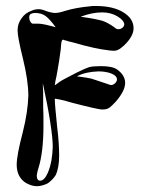

<svg xmlns="http://www.w3.org/2000/svg" viewBox="-20 -690 497 645"><path d="M124 -410.2C146.5 -305.7 157.2 -234.4 157.2 -196.3C156.2 -164.1 151.4 -134.8 140.6 -109.4C132.8 -91.8 124 -83 115.2 -83C107.4 -83 103.5 -88.9 103.5 -100.6C104.5 -108.4 106.4 -117.2 109.4 -126C120.1 -160.2 126 -208 126 -267.6C126 -294.9 126 -315.4 125 -330.1V-363.3C125 -365.2 125 -371.1 125 -380.9C124 -391.6 124 -401.4 124 -410.2ZM238.3 -433.6C258.8 -444.3 282.2 -449.2 310.5 -450.2C329.1 -450.2 343.8 -447.3 355.5 -442.4C367.2 -437.5 373 -430.7 373 -422.9C373 -419.9 372.1 -417 369.1 -413.1C364.3 -407.2 358.4 -404.3 353.5 -404.3C351.6 -404.3 349.6 -404.3 348.6 -405.3C316.4 -416 296.9 -422.9 287.1 -425.8C279.3 -427.7 262.7 -430.7 238.3 -433.6ZM97.7 -646.5C112.3 -646.5 125 -642.6 133.8 -635.7C142.6 -628.9 154.3 -616.2 167 -598.6C138.7 -606.4 120.1 -610.4 110.4 -610.4H102.5H91.8H90.8C87.9 -610.4 85 -612.3 82 -617.2C79.1 -622.1 78.1 -627 78.1 -631.8C78.1 -638.7 81.1 -643.6 86.9 -644.5C88.9 -645.5 92.8 -646.5 97.7 -646.5ZM323.2 -648.4C342.8 -648.4 360.4 -643.6 375 -634.8C389.6 -626 397.5 -616.2 397.5 -607.4C396.5 -602.5 394.5 -598.6 389.6 -595.7C385.7 -592.8 381.8 -591.8 377.9 -591.8C373 -591.8 369.1 -593.8 366.2 -596.7C350.6 -608.4 335.9 -616.2 324.2 -620.1C310.5 -624 287.1 -628.9 251 -633.8C276.4 -643.6 300.8 -648.4 323.2 -648.4ZM396.5 -537.1C418 -557.6 428.7 -577.1 428.7 -594.7C428.7 -617.2 417 -634.8 394.5 -648.4C371.1 -663.1 339.8 -669.9 301.8 -669.9H293C292 -669.9 291 -669.9 289.1 -669.9C286.1 -668.9 284.2 -668.9 283.2 -668.9C252 -666 223.6 -661.1 198.2 -653.3C183.6 -648.4 172.9 -646.5 166 -646.5C158.2 -646.5 148.4 -648.4 136.7 -652.3C125 -657.2 116.2 -659.2 109.4 -659.2C103.5 -659.2 96.7 -658.2 88.9 -655.3L87.9 -654.3H86.9C72.3 -649.4 60.5 -640.6 52.7 -628.9C43 -616.2 39.1 -602.5 39.1 -587.9C39.1 -573.2 44.9 -542 56.6 -495.1C69.3 -443.4 75.2 -401.4 75.2 -368.2C74.2 -334 68.4 -293 56.6 -246.1C43 -194.3 36.1 -158.2 36.1 -136.7C36.1 -108.4 46.9 -87.9 67.4 -75.2C80.1 -68.4 91.8 -64.5 103.5 -64.5C116.2 -64.5 128.9 -68.4 140.6 -74.2C151.4 -82 160.2 -90.8 167 -101.6C174.8 -118.2 178.7 -139.6 178.7 -167C178.7 -193.4 176.8 -225.6 171.9 -264.6C167 -312.5 164.1 -343.8 164.1 -356.4V-358.4H165C173.8 -357.4 193.4 -353.5 222.7 -344.7C278.3 -330.1 310.5 -323.2 320.3 -322.3H327.1C334 -322.3 340.8 -324.2 345.7 -327.1C350.6 -330.1 358.4 -336.9 368.2 -347.7C389.6 -372.1 400.4 -393.6 400.4 -411.1C400.4 -428.7 391.6 -443.4 374 -456.1C363.3 -463.9 345.7 -467.8 319.3 -467.8C302.7 -467.8 289.1 -466.8 280.3 -464.8C271.5 -461.9 257.8 -456.1 240.2 -447.3C208 -430.7 188.5 -420.9 181.6 -416L164.1 -403.3L166 -417C169.9 -432.6 173.8 -456.1 178.7 -486.3C183.6 -516.6 185.5 -535.2 185.5 -542C186.5 -551.8 188.5 -556.6 191.4 -556.6C192.4 -556.6 194.3 -556.6 197.3 -554.7C200.2 -554.7 205.1 -552.7 210.9 -550.8C216.8 -549.8 222.7 -547.9 227.5 -546.9C277.3 -532.2 315.4 -524.4 340.8 -521.5C347.7 -520.5 354.5 -519.5 361.3 -519.5C368.2 -519.5 373 -520.5 377.9 -523.4C382.8 -525.4 388.7 -530.3 396.5 -537.1Z"/></svg>

Font: Puffy Slushy
Style: Regular
Weight: 400
Designer: Intuisi Creative
Foundry: Intuisi Creative
Version: Version 001.000